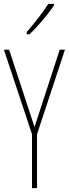

<svg xmlns="http://www.w3.org/2000/svg" viewBox="-20 -970 355 990"><path d="M158 -315 288 -714H315L171 -278V0H145V-278L0 -714H27ZM259 -943Q243 -919 220.5 -891Q198 -863 175 -837.5Q152 -812 132 -793H118V-805Q152 -845 178 -878Q204 -911 229 -950H259Z"/></svg>

Font: Noto Sans ExtraCondensed Thin
Style: Regular
Weight: 100
Width: 2
Designer: Monotype Design Team
Foundry: Monotype Imaging Inc.
Version: Version 2.013; ttfautohint (v1.8.4.7-5d5b)